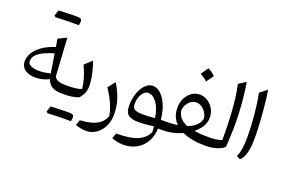

<svg xmlns="http://www.w3.org/2000/svg" viewBox="-128 -1229 2885 1947"><g transform="rotate(20 1314.5 -255.5)"><path d="M332.1 -358.6Q342.8 -292.4 350.1 -245.7Q357.5 -199.1 364 -152.4Q341.3 -147 308.5 -141.8Q275.7 -136.6 240.5 -136.6Q211.6 -136.6 184.1 -142.4Q156.6 -148.3 138.9 -161.9Q121.3 -175.5 121.3 -199.4Q121.3 -238.9 150.1 -268.3Q178.9 -297.7 227 -319.7Q275.1 -341.7 332.1 -358.6ZM321.9 -423.1Q234.9 -394.5 179.9 -354.7Q124.9 -314.8 99 -269.6Q73.1 -224.4 73.1 -179.8Q73.1 -151 84.5 -128.9Q95.9 -106.7 116.9 -91.3Q137.8 -75.9 166.8 -68.1Q195.8 -60.2 231 -60.2Q267.2 -60.2 303.2 -68.8Q339.3 -77.4 377 -95.4Q394.9 -45.8 432.1 -22.9Q469.4 0 543 0H543.5V-93.1H543Q497.4 -93.1 465.4 -105.1Q433.3 -117.2 423.3 -144.4L398.6 -552.4L308.2 -507.4ZM413.7 -710.6Q429.1 -710.6 439 -710.6Q448.9 -710.5 454.9 -710.5Q460.9 -710.5 464.5 -710.4Q467.6 -720.8 469 -732Q470.4 -743.2 470.4 -751.6Q470.4 -771.8 458.1 -779.1Q445.8 -786.5 410.2 -786.5Q374.8 -775.9 339.4 -764.6Q304 -753.3 269 -742.1Q233.9 -730.9 199.1 -719.4Q203 -715.7 206.8 -712.1Q210.5 -708.4 214.3 -704.9Q245.8 -706.4 280.2 -707.8Q314.5 -709.1 348.6 -709.9Q382.7 -710.6 413.7 -710.6ZM214.3 -704.9Q247.2 -718.2 279.8 -731.4Q312.5 -744.7 345.1 -758.7Q377.8 -772.6 410.2 -786.5Q400.1 -786.5 379.6 -786.1Q359.1 -785.6 332.5 -784.7Q305.9 -783.8 276.8 -783Q247.6 -782.1 220.7 -780.9Q215.2 -765.8 209.9 -750.7Q204.6 -735.5 199.1 -719.4Q203 -715.7 206.8 -712.1Q210.5 -708.4 214.3 -704.9Z M671 231.8Q686.4 231.8 696.3 231.8Q706.2 231.9 712.2 231.9Q718.2 231.9 721.8 231.9Q724.9 221.6 726.3 210.4Q727.7 199.1 727.7 190.8Q727.7 170.6 715.4 163.2Q703.1 155.9 667.6 155.9Q632.2 166.5 596.8 177.8Q561.4 189 526.3 200.3Q491.2 211.5 456.4 223Q460.4 226.6 464.1 230.3Q467.9 234 471.6 237.5Q503.1 236 537.5 234.6Q571.9 233.2 606 232.5Q640.1 231.8 671 231.8ZM471.6 237.5Q504.5 224.2 537.2 210.9Q569.8 197.7 602.5 183.7Q635.1 169.8 667.6 155.9Q657.5 155.9 637 156.3Q616.5 156.7 589.8 157.7Q563.2 158.6 534.1 159.4Q505 160.2 478 161.5Q472.5 176.6 467.2 191.7Q461.9 206.9 456.4 223Q460.4 226.6 464.1 230.3Q467.9 234 471.6 237.5ZM543.5 0H556.2Q607.8 0 645.5 -5.5Q683.1 -11.1 720.9 -25.2Q750.8 -62 763.2 -93.5Q775.6 -124.9 775.6 -169.9Q775.6 -203.9 768.1 -249.9Q760.7 -296 748.6 -342Q736.4 -388.1 722.2 -421.7L646.6 -351.3Q679.2 -282 696 -222.7Q712.7 -163.4 716.7 -114.7Q694.5 -102.9 652.8 -98Q611.2 -93.1 564.7 -93.1H543.5Q535.4 -93.1 531.4 -85.4Q527.3 -77.7 527.3 -60.6V-32.5Q527.3 -15.4 531.4 -7.7Q535.4 0 543.5 0Z M1110.6 17.4Q1110.6 -40.5 1100 -90.9Q1089.4 -141.4 1068.2 -191Q1047 -240.6 1014.4 -295.6L951.7 -217.9Q1005.2 -137.4 1032.7 -73Q1060.2 -8.5 1069.8 50.5Q1051.9 100.9 1013.8 130.8Q975.7 160.6 922 174.6Q868.2 188.5 803.8 192.1L782.7 250.4Q803.2 257.5 822.6 262.4Q842 267.3 860.9 269.7Q879.8 272.1 897.7 272.1Q940.3 272.1 978.7 254.2Q1017 236.3 1046.6 202.6Q1076.3 168.9 1093.4 122Q1110.6 75 1110.6 17.4Z M1362.1 -306.2Q1413.2 -306.2 1455.5 -248.9Q1497.7 -191.7 1513.3 -89.2Q1481.4 -85.2 1445.8 -83.7Q1410.2 -82.2 1379.3 -82.2Q1318.8 -82.2 1294.1 -97.4Q1269.3 -112.5 1269.3 -154.5Q1269.3 -195.4 1281.9 -229.9Q1294.4 -264.4 1315.5 -285.3Q1336.5 -306.2 1362.1 -306.2ZM1382.1 -389.6Q1349.3 -389.6 1320.3 -368Q1291.3 -346.4 1269.3 -308.8Q1247.3 -271.2 1234.9 -221.8Q1222.5 -172.3 1222.5 -116.1Q1222.5 -48 1257.2 -20.8Q1292 6.4 1368.7 6.4Q1409.9 6.4 1451.1 2.6Q1492.4 -1.1 1529.8 -8.3Q1532.3 8.5 1533.9 22.5Q1535.6 36.5 1536 53.5Q1501.5 127.7 1420.5 160.3Q1339.5 192.9 1195.9 192.1L1174.8 250.4Q1195.7 258.3 1216.3 263.8Q1236.9 269.4 1257.6 272.2Q1278.4 275 1298.3 275Q1378.9 275 1440.8 241Q1502.6 207.1 1538.6 145.1Q1574.6 83.2 1577.3 0H1631.8V-93.1H1574.3Q1565.7 -180.7 1537.6 -247.6Q1509.4 -314.5 1469 -352.1Q1428.5 -389.6 1382.1 -389.6Z M1854.7 -382Q1884 -382 1910.6 -365.4Q1937.1 -348.9 1956.2 -320.1Q1975.3 -291.3 1981.3 -254Q1971.8 -210.6 1937.7 -177.9Q1903.5 -145.3 1847.9 -125.2Q1799.2 -144.4 1771.4 -176.1Q1743.7 -207.7 1735.8 -253.5Q1739.6 -290.9 1756.8 -319.9Q1774 -349 1799.8 -365.5Q1825.7 -382 1854.7 -382ZM1859.9 -469.5Q1814.9 -469.5 1776.1 -443.6Q1737.2 -417.7 1713.5 -371.5Q1689.8 -325.4 1689.8 -264.5Q1689.8 -214.8 1706.5 -173.9Q1723.3 -133 1754.7 -101.3Q1726.5 -97.2 1695.8 -95.1Q1665.2 -93.1 1631.8 -93.1Q1623.8 -93.1 1619.8 -85.4Q1615.7 -77.7 1615.7 -60.6V-32.5Q1615.7 -15.4 1619.8 -7.7Q1623.8 0 1631.8 0Q1682.3 0 1735.4 -11.9Q1788.5 -23.8 1837.1 -45.8Q1886.1 -23.1 1949.6 -11.6Q2013.1 0 2087.1 0H2087.6V-93.1H2087.1Q2042.8 -93.1 2004.4 -95.7Q1965.9 -98.4 1933.3 -103.8Q1978.5 -139.8 2006 -185.4Q2033.5 -231 2033.5 -282.7Q2033.5 -336 2008.5 -378.3Q1983.6 -420.6 1944 -445Q1904.4 -469.5 1859.9 -469.5ZM1849 -748.9Q1835.2 -728.5 1821.8 -709.2Q1808.4 -689.9 1794.2 -670.2Q1815.1 -658.9 1834.8 -645.1Q1854.6 -631.3 1871.9 -615.3Q1886.6 -635.1 1900.4 -654.5Q1914.2 -673.9 1927.7 -693Q1906.5 -714.1 1887 -727.9Q1867.5 -741.7 1849 -748.9Z M2260.3 -752.6 2183 -702.4Q2197.4 -643 2206.8 -571.8Q2216.2 -500.7 2221.4 -423.2Q2226.6 -345.7 2228.7 -267.2Q2230.9 -188.7 2230.9 -114.3Q2204.6 -102.1 2165.8 -97.6Q2127 -93.1 2087.4 -93.1Q2079.3 -93.1 2075.3 -85.4Q2071.3 -77.7 2071.3 -60.6V-32.5Q2071.3 -15.4 2075.3 -7.7Q2079.3 0 2087.4 0Q2127.1 0 2165.4 -6.9Q2203.8 -13.8 2236.1 -27.5Q2268.4 -41.2 2288.4 -62.1Q2290.4 -90.3 2292.2 -125.8Q2294 -161.4 2295.5 -196.9Q2297 -232.4 2297.7 -260.1Q2298.5 -287.8 2298.5 -300.2Q2298.5 -351 2296.1 -409.5Q2293.6 -468 2288.9 -528.8Q2284.2 -589.5 2277 -646.9Q2269.9 -704.3 2260.3 -752.6Z M2492 -752 2415.6 -692.5Q2425 -645.3 2433.1 -587.8Q2441.2 -530.3 2447 -468.5Q2452.8 -406.7 2455.9 -346.2Q2459 -285.7 2459 -231.8Q2459 -153.9 2451.2 -104.2Q2443.4 -54.5 2424.6 -11.6L2464.2 8.6Q2499.3 -19.4 2516.2 -84.4Q2533 -149.3 2533 -255.9Q2533 -297.6 2530.5 -350.7Q2528.1 -403.9 2524 -461.3Q2519.9 -518.8 2514.6 -573.8Q2509.3 -628.7 2503.5 -675.2Q2497.8 -721.6 2492 -752Z"/></g></svg>

Font: Pinar FD VF
Style: Regular
Weight: 300
Designer: Amin Abedi
Version: Version 2.000